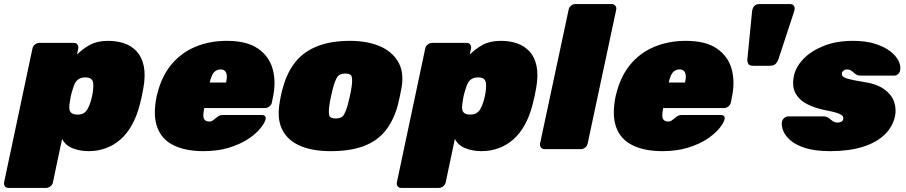

<svg xmlns="http://www.w3.org/2000/svg" viewBox="-72 -730 4438 940"><path d="M-31 190Q-42 190 -48 182Q-54 174 -52 163L87 -493Q89 -504 99 -512Q109 -520 120 -520H290Q301 -520 307 -512Q313 -504 311 -493L305 -463Q334 -492 369.5 -511Q405 -530 457 -530Q501 -530 537 -517.5Q573 -505 598 -477.5Q623 -450 632 -406Q641 -362 630 -299Q626 -277 622.5 -260Q619 -243 613 -220Q598 -161 573.5 -117.5Q549 -74 516.5 -46Q484 -18 445 -4Q406 10 362 10Q320 10 284 -4Q248 -18 232 -50L187 163Q185 174 175 182Q165 190 154 190ZM307 -169Q326 -169 337.5 -176Q349 -183 356.5 -196Q364 -209 370 -227Q375 -242 379 -260Q383 -278 384 -293Q386 -311 384 -324Q382 -337 373.5 -344Q365 -351 346 -351Q328 -351 315.5 -344Q303 -337 296 -324Q289 -311 284 -293Q277 -271 274 -256.5Q271 -242 268 -219Q266 -203 268.5 -192Q271 -181 280.5 -175Q290 -169 307 -169Z M924 10Q837 10 778.5 -18.5Q720 -47 698 -106.5Q676 -166 695 -259Q696 -261 696 -263Q696 -265 697 -266Q717 -352 764.5 -411Q812 -470 882.5 -500Q953 -530 1038 -530Q1136 -530 1190.5 -492.5Q1245 -455 1262.5 -393.5Q1280 -332 1265 -258L1259 -228Q1257 -217 1247 -209Q1237 -201 1226 -201H928Q928 -200 927.5 -199Q927 -198 927 -196Q923 -176 923.5 -162.5Q924 -149 931.5 -142Q939 -135 953 -135Q959 -135 964 -137Q969 -139 974 -143.5Q979 -148 986 -153Q997 -162 1003.5 -164.5Q1010 -167 1022 -167H1211Q1221 -167 1226 -161Q1231 -155 1228 -145Q1223 -126 1201 -99.5Q1179 -73 1140.5 -48Q1102 -23 1047.5 -6.5Q993 10 924 10ZM955 -326H1035V-327Q1040 -349 1038 -363Q1036 -377 1028.5 -383.5Q1021 -390 1008 -390Q995 -390 984.5 -383.5Q974 -377 967 -363Q960 -349 955 -327Z M1547 10Q1460 10 1400 -15Q1340 -40 1312.5 -90Q1285 -140 1295 -213Q1298 -236 1303 -260.5Q1308 -285 1315 -307Q1336 -381 1377.5 -430.5Q1419 -480 1485 -505Q1551 -530 1642 -530Q1724 -530 1784.5 -505Q1845 -480 1875.5 -430.5Q1906 -381 1895 -307Q1891 -285 1886 -260.5Q1881 -236 1875 -213Q1855 -140 1815 -90Q1775 -40 1709.5 -15Q1644 10 1547 10ZM1571 -150Q1600 -150 1610.5 -166.5Q1621 -183 1631 -218Q1635 -233 1641 -260Q1647 -287 1649 -302Q1654 -335 1650.5 -352.5Q1647 -370 1618 -370Q1590 -370 1579 -352.5Q1568 -335 1559 -302Q1555 -287 1549 -260Q1543 -233 1541 -218Q1536 -183 1539.5 -166.5Q1543 -150 1571 -150Z M1892 190Q1881 190 1875 182Q1869 174 1871 163L2010 -493Q2012 -504 2022 -512Q2032 -520 2043 -520H2213Q2224 -520 2230 -512Q2236 -504 2234 -493L2228 -463Q2257 -492 2292.5 -511Q2328 -530 2380 -530Q2424 -530 2460 -517.5Q2496 -505 2521 -477.5Q2546 -450 2555 -406Q2564 -362 2553 -299Q2549 -277 2545.5 -260Q2542 -243 2536 -220Q2521 -161 2496.5 -117.5Q2472 -74 2439.5 -46Q2407 -18 2368 -4Q2329 10 2285 10Q2243 10 2207 -4Q2171 -18 2155 -50L2110 163Q2108 174 2098 182Q2088 190 2077 190ZM2230 -169Q2249 -169 2260.5 -176Q2272 -183 2279.5 -196Q2287 -209 2293 -227Q2298 -242 2302 -260Q2306 -278 2307 -293Q2309 -311 2307 -324Q2305 -337 2296.5 -344Q2288 -351 2269 -351Q2251 -351 2238.5 -344Q2226 -337 2219 -324Q2212 -311 2207 -293Q2200 -271 2197 -256.5Q2194 -242 2191 -219Q2189 -203 2191.5 -192Q2194 -181 2203.5 -175Q2213 -169 2230 -169Z M2594 0Q2583 0 2576.5 -8Q2570 -16 2572 -27L2712 -683Q2714 -694 2723.5 -702Q2733 -710 2744 -710H2923Q2934 -710 2940.5 -702Q2947 -694 2945 -683L2805 -27Q2803 -16 2793.5 -8Q2784 0 2773 0Z M3171 10Q3084 10 3025.5 -18.5Q2967 -47 2945 -106.5Q2923 -166 2942 -259Q2943 -261 2943 -263Q2943 -265 2944 -266Q2964 -352 3011.5 -411Q3059 -470 3129.5 -500Q3200 -530 3285 -530Q3383 -530 3437.5 -492.5Q3492 -455 3509.5 -393.5Q3527 -332 3512 -258L3506 -228Q3504 -217 3494 -209Q3484 -201 3473 -201H3175Q3175 -200 3174.5 -199Q3174 -198 3174 -196Q3170 -176 3170.5 -162.5Q3171 -149 3178.5 -142Q3186 -135 3200 -135Q3206 -135 3211 -137Q3216 -139 3221 -143.5Q3226 -148 3233 -153Q3244 -162 3250.5 -164.5Q3257 -167 3269 -167H3458Q3468 -167 3473 -161Q3478 -155 3475 -145Q3470 -126 3448 -99.5Q3426 -73 3387.5 -48Q3349 -23 3294.5 -6.5Q3240 10 3171 10ZM3202 -326H3282V-327Q3287 -349 3285 -363Q3283 -377 3275.5 -383.5Q3268 -390 3255 -390Q3242 -390 3231.5 -383.5Q3221 -377 3214 -363Q3207 -349 3202 -327Z M3615 -408Q3596 -408 3591 -418Q3586 -428 3587 -440L3610 -674Q3612 -691 3621 -700.5Q3630 -710 3644 -710H3796Q3810 -710 3815.5 -700.5Q3821 -691 3816 -674L3739 -440Q3735 -428 3726 -418Q3717 -408 3697 -408Z M3993 10Q3921 10 3873.5 -4.5Q3826 -19 3799.5 -41.5Q3773 -64 3763 -88.5Q3753 -113 3756 -133Q3758 -144 3767 -152Q3776 -160 3786 -160H3960Q3961 -160 3962 -160Q3963 -160 3964 -160Q3977 -159 3986 -151.5Q3995 -144 4005 -137Q4015 -130 4030 -130Q4038 -130 4046.5 -134Q4055 -138 4056 -145Q4058 -154 4054 -161Q4050 -168 4030 -175.5Q4010 -183 3962 -192Q3918 -201 3880 -220Q3842 -239 3823 -273Q3804 -307 3815 -359Q3824 -402 3861 -441Q3898 -480 3960 -505Q4022 -530 4104 -530Q4166 -530 4211 -516Q4256 -502 4285 -480Q4314 -458 4326.5 -433Q4339 -408 4335 -387Q4334 -376 4325.5 -368Q4317 -360 4308 -360H4150Q4148 -360 4145 -360Q4142 -360 4140 -360Q4126 -360 4116.5 -367.5Q4107 -375 4097.5 -382.5Q4088 -390 4073 -390Q4066 -390 4059 -385.5Q4052 -381 4050 -374Q4048 -366 4052.5 -358.5Q4057 -351 4078.5 -344.5Q4100 -338 4150 -330Q4220 -320 4257 -293Q4294 -266 4305.5 -231Q4317 -196 4310 -162Q4299 -109 4258 -70Q4217 -31 4150 -10.5Q4083 10 3993 10Z"/></svg>

Font: Rubik Light Black
Style: Italic
Weight: 900
Italic angle: -12°
Version: Version 2.104